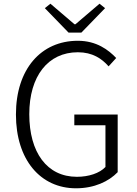

<svg xmlns="http://www.w3.org/2000/svg" viewBox="-20 -1002 740 1036"><path d="M222 -958 350 -826H419L547 -958L517 -982L387 -871H382L252 -982ZM66 -384C66 -139 199 14 390 14C489 14 567 -23 615 -73V-384H381V-326H549V-101C517 -67 458 -48 395 -48C233 -48 138 -180 138 -386C138 -591 239 -720 400 -720C479 -720 529 -686 566 -644L607 -689C565 -733 501 -782 400 -782C202 -782 66 -630 66 -384Z"/></svg>

Font: Kawkab Mono Light
Style: Regular
Weight: 300
Monospace: yes
Designer: Abdullah Arif
Foundry: Abdullah Arif
Version: Version 1.000;PS 000.500;hotconv 1.0.88;makeotf.lib2.5.64775